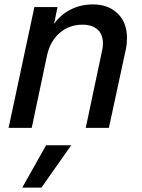

<svg xmlns="http://www.w3.org/2000/svg" viewBox="-20 -580 645 871"><path d="M136 -548H241L225 -471Q254 -513 300 -536.5Q346 -560 402 -560Q471 -560 513.5 -519Q556 -478 556 -407Q556 -380 551 -357L474 0H369L443 -350Q447 -366 447 -383Q447 -424 422.5 -446Q398 -468 354 -468Q294 -468 250.5 -430.5Q207 -393 193 -327L124 0H19ZM189 79H303L168 271H81Z"/></svg>

Font: Application Medium
Style: Italic
Weight: 500
Italic angle: -12°
Designer: Wei Huang
Foundry: Wei Huang
Version: Version 0.012